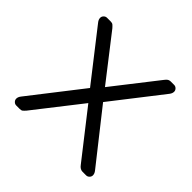

<svg xmlns="http://www.w3.org/2000/svg" viewBox="-136 -655 791 791"><g transform="rotate(45 259.0 -260.0)"><path d="M55 0Q47 0 41 -6Q35 -12 35 -20Q35 -30 43 -40L219 -266L52 -480Q44 -490 44 -500Q44 -508 50 -514Q56 -520 64 -520H85Q94 -520 98.5 -516.5Q103 -513 110 -505L260 -312L410 -504Q411 -505 415 -510Q419 -515 424 -517.5Q429 -520 435 -520H455Q463 -520 469 -514Q475 -508 475 -500Q475 -490 467 -480L298 -263L474 -40Q482 -30 482 -20Q482 -12 476 -6Q470 0 462 0H441Q427 0 416 -15L258 -217L100 -15Q93 -7 88.5 -3.5Q84 0 75 0Z"/></g></svg>

Font: Rubik AZ
Style: Regular
Weight: 300
Designer: Hubert and Fischer
Foundry: Hubert & Fischer
Version: Version 2.000